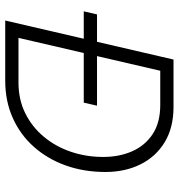

<svg xmlns="http://www.w3.org/2000/svg" viewBox="6 -706 700 753"><g transform="rotate(90 356.5 -330.0)"><path d="M25 -308 37 -360H395L383 -308ZM61 0 214 -660H400Q481 -660 538 -625.5Q595 -591 625 -530.5Q655 -470 655 -393Q655 -309 629.5 -237.5Q604 -166 556.5 -112.5Q509 -59 443 -29.5Q377 0 297 0ZM129 -52H304Q371 -52 424.5 -78.5Q478 -105 516.5 -151Q555 -197 575.5 -257Q596 -317 596 -384Q596 -448 573.5 -498.5Q551 -549 506 -578.5Q461 -608 392 -608H258Z"/></g></svg>

Font: Kantumruy Pro Light
Style: Italic
Weight: 300
Italic angle: -13°
Version: Version 1.002